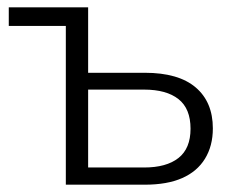

<svg xmlns="http://www.w3.org/2000/svg" viewBox="-20 -505 646 525"><path d="M160 0V-434H4V-485H221V-306H376Q468 -306 515 -266Q562 -226 562 -154Q562 -106 540.5 -71Q519 -36 478 -18Q437 0 376 0ZM221 -47H374Q435 -47 468 -73Q501 -99 501 -153Q501 -208 468 -234Q435 -260 374 -260H221Z"/></svg>

Font: Nunito Sans 12pt Light
Style: Regular
Weight: 300
Designer: Vernon Adams
Foundry: Vernon Adams
Version: Version 3.101;gftools[0.9.27]